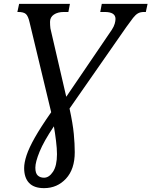

<svg xmlns="http://www.w3.org/2000/svg" viewBox="-20 -734 784 994"><path d="M208 240Q156 240 130.5 213Q105 186 105 136Q105 108 117.5 70Q130 32 160.5 -22Q191 -76 245 -153L133 -619Q126 -650 114.5 -661Q103 -672 74 -672H70L79 -714H342L334 -672H311Q279 -672 259 -658.5Q239 -645 239 -621Q239 -613 239.5 -603.5Q240 -594 241 -587L323 -233L559 -580Q570 -597 574 -611.5Q578 -626 578 -636Q578 -672 522 -672H499L507 -714H744L735 -672H726Q707 -672 694.5 -665Q682 -658 669 -641.5Q656 -625 634 -594L340 -172Q357 -94 362 -41.5Q367 11 367 54Q367 142 321.5 191Q276 240 208 240ZM208 186Q234 186 254.5 155Q275 124 275 64Q275 36 270 -5Q265 -46 259 -80Q207 -3 185 51Q163 105 163 134Q163 163 175.5 174.5Q188 186 208 186Z"/></svg>

Font: NotoSerif-Italic
Style: Regular
Weight: 400
Italic angle: -12°
Designer: Monotype Design Team
Foundry: Monotype Imaging Inc.
Version: Version 2.007; ttfautohint (v1.8) -l 8 -r 50 -G 200 -x 14 -D